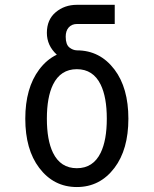

<svg xmlns="http://www.w3.org/2000/svg" viewBox="-20 -752 626 782"><path d="M139.6 -68.4Q83 -143.1 83 -268.6Q83 -393.1 139.6 -468.8Q170.4 -509.8 211.4 -529.3Q170.9 -566.4 170.9 -618.2Q170.9 -671.9 206.8 -702.1Q242.7 -732.4 293.5 -732.4H447.3V-654.3H293.5Q272 -654.3 259.3 -639.6Q247.6 -626 247.6 -602.5Q247.6 -570.8 262.7 -558.6Q276.9 -547.4 293 -546.9Q387.2 -546.9 446.3 -468.8Q502.9 -394 502.9 -268.6Q502.9 -143.1 446.3 -68.4Q387.2 9.8 293 9.8Q198.7 9.8 139.6 -68.4ZM390.1 -129.9Q415 -181.2 415 -268.6Q415 -356 390.1 -407.2Q359.4 -470.2 293 -470.2Q226.6 -470.2 195.8 -407.2Q170.9 -356 170.9 -268.6Q170.9 -181.2 195.8 -129.9Q226.6 -66.9 293 -66.9Q359.4 -66.9 390.1 -129.9Z"/></svg>

Font: Consola Mono
Style: Book
Weight: 400
Monospace: yes
Designer: Wojciech Kalinowski "wmk69" (wmk69@o2.pl)
Foundry: Wojciech Kalinowski "wmk69" (wmk69@o2.pl)
Version: Version 2.1.0